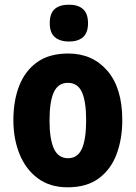

<svg xmlns="http://www.w3.org/2000/svg" viewBox="-20 -788 579 818"><path d="M501 -276Q501 -197 477 -132Q453 -67 401.5 -28.5Q350 10 268 10Q193 10 141.5 -28Q90 -66 63.5 -131Q37 -196 37 -276Q37 -360 62.5 -424Q88 -488 139.5 -524Q191 -560 271 -560Q374 -560 437.5 -486.5Q501 -413 501 -276ZM191 -275Q191 -196 209.5 -155Q228 -114 270 -114Q311 -114 329 -154.5Q347 -195 347 -276Q347 -356 329 -395.5Q311 -435 269 -435Q228 -435 209.5 -395.5Q191 -356 191 -275ZM274 -768Q313 -768 334 -749Q355 -730 355 -689Q355 -648 333.5 -629.5Q312 -611 274 -611Q236 -611 214 -629.5Q192 -648 192 -689Q192 -731 213 -749.5Q234 -768 274 -768Z"/></svg>

Font: Noto Sans Condensed ExtraBold
Style: Regular
Weight: 800
Width: 3
Designer: Monotype Design Team
Foundry: Monotype Imaging Inc.
Version: Version 2.013; ttfautohint (v1.8.4.7-5d5b)